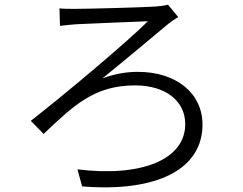

<svg xmlns="http://www.w3.org/2000/svg" viewBox="-20 -761 1040 823"><path d="M235 -725 237 -650C257 -653 284 -655 305 -657C355 -660 551 -667 614 -670C527 -583 261 -359 112 -243L167 -187C296 -309 384 -395 559 -395C690 -395 774 -328 774 -229C774 -78 589 -1 312 -35L332 38C656 64 848 -37 848 -227C848 -362 735 -453 571 -453C529 -453 478 -447 419 -425C502 -492 625 -595 703 -660C713 -668 733 -682 744 -688L700 -741C686 -737 663 -734 647 -733C585 -729 355 -723 303 -723C277 -723 253 -723 235 -725Z"/></svg>

Font: ChiuKong Gothic CL Normal
Style: Regular
Weight: 350
Designer: Ryoko NISHIZUKA 西塚涼子 (kana, bopomofo & ideographs); Paul D. Hunt (Latin, Greek & Cyrillic); Sandoll Communications 산돌커뮤니
Foundry: Adobe
Version: Version 1.300